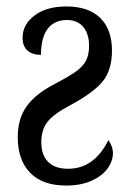

<svg xmlns="http://www.w3.org/2000/svg" viewBox="-20 -565 404 595"><path d="M35 -140Q35 -197 62.5 -235.5Q90 -274 148 -304Q194 -328 215.5 -343.5Q237 -359 246.5 -377Q256 -395 256 -423Q256 -460 238 -481.5Q220 -503 188 -503Q148 -503 127.5 -475.5Q107 -448 107 -395Q80 -395 65 -408.5Q50 -422 50 -448Q50 -489 87 -517Q124 -545 186 -545Q254 -545 290.5 -509.5Q327 -474 327 -408Q327 -348 298 -312.5Q269 -277 196 -238Q145 -211 126.5 -186.5Q108 -162 108 -124Q108 -85 129 -63.5Q150 -42 191 -42Q272 -42 316 -131Q330 -110 330 -91Q330 -66 313.5 -43Q297 -20 264 -5Q231 10 185 10Q112 10 73.5 -29.5Q35 -69 35 -140Z"/></svg>

Font: Noto Serif Cond
Style: Regular
Weight: 400
Width: 3
Designer: Monotype Design Team
Foundry: Monotype Imaging Inc.
Version: Version 1.001